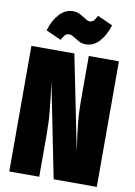

<svg xmlns="http://www.w3.org/2000/svg" viewBox="-99 -985 739 1048"><g transform="rotate(10 270.5 -461.0)"><path d="M513 0H274L169 -525L172 -501Q182 -427 188 -363.5Q194 -300 194 -224V0H28V-696H266L372 -170Q359 -258 352.5 -318.5Q346 -379 346 -461V-696H513ZM254 -780Q252 -781 241.5 -787.5Q231 -794 221 -794Q207 -794 198.5 -785.5Q190 -777 179 -756L95 -794Q112 -851 144.5 -886.5Q177 -922 219 -922Q239 -922 253 -915.5Q267 -909 284 -898Q293 -892 301.5 -887.5Q310 -883 318 -883Q331 -883 339.5 -892Q348 -901 358 -921L442 -883Q425 -826 393 -791Q361 -756 319 -756Q299 -756 285 -762.5Q271 -769 254 -780Z"/></g></svg>

Font: Fira Sans Extra Condensed Black
Style: Regular
Weight: 900
Width: 1
Designer: Carrois Corporate & Edenspiekermann AG
Foundry: Carrois Corporate GbR & Edenspiekermann AG
Version: Version 4.203